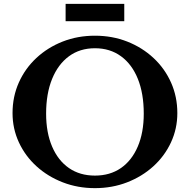

<svg xmlns="http://www.w3.org/2000/svg" viewBox="-20 -965 983 995"><path d="M472 -780Q562 -780 639.5 -749.5Q717 -719 775.5 -664.5Q834 -610 866.5 -537Q899 -464 899 -379Q899 -298 866 -227Q833 -156 774.5 -103Q716 -50 638.5 -20Q561 10 472 10Q383 10 305.5 -20Q228 -50 169.5 -103Q111 -156 78 -227Q45 -298 45 -379Q45 -464 77.5 -537Q110 -610 168.5 -664.5Q227 -719 304.5 -749.5Q382 -780 472 -780ZM472 -55Q550 -55 606.5 -94Q663 -133 694 -205.5Q725 -278 725 -376Q725 -480 694.5 -556Q664 -632 607 -673.5Q550 -715 472 -715Q394 -715 337.5 -673.5Q281 -632 250 -556Q219 -480 219 -376Q219 -278 250 -205.5Q281 -133 337.5 -94Q394 -55 472 -55ZM624 -855H320V-945H624Z"/></svg>

Font: Libre Baskerville
Style: Bold
Weight: 700
Designer: Pablo Impallari, Rodrigo Fuenzalida
Foundry: Pablo Impallari, Rodrigo Fuenzalida
Version: Version 1.051; ttfautohint (v1.8.4.7-5d5b)